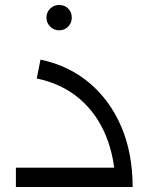

<svg xmlns="http://www.w3.org/2000/svg" viewBox="-20 -753 608 773"><path d="M445 0Q444 -114 407 -205Q370 -296 299.5 -356Q229 -416 128 -437L143 -513Q257 -489 340 -419Q423 -349 468.5 -242.5Q514 -136 514 0ZM44 0V-78H500V0ZM218 -631Q197 -631 182 -646Q167 -661 167 -682Q167 -704 182 -718.5Q197 -733 218 -733Q240 -733 254.5 -718.5Q269 -704 269 -682Q269 -661 254.5 -646Q240 -631 218 -631Z"/></svg>

Font: Alexandria Light
Style: Regular
Weight: 300
Designer: Mohamed Gaber
Foundry: Kief Type Foundry
Version: Version 5.100